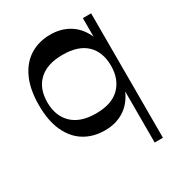

<svg xmlns="http://www.w3.org/2000/svg" viewBox="-177 -681 928 994"><g transform="rotate(-30 286.5 -184.0)"><path d="M268.7 10.5Q199.2 10.5 146.9 -21.3Q94.6 -53.1 65.2 -116.2Q35.7 -179.4 35.7 -272.1Q35.7 -368 65.5 -432.3Q95.3 -496.5 147.7 -528.8Q200.2 -561 268.9 -561Q330.8 -561 378.6 -532.7Q426.4 -504.4 453.5 -449.6Q480.6 -394.8 480.6 -314.4V-236.7Q480.6 -156.4 453.2 -101.2Q425.8 -46.1 378.2 -17.8Q330.6 10.5 268.7 10.5ZM271.7 -88.5Q365.4 -88.5 413.4 -136.1Q461.4 -183.8 461.4 -264.6Q461.4 -346.4 413.4 -392.5Q365.4 -438.6 271.7 -438.6Q178.6 -438.6 129.7 -392.5Q80.8 -346.4 80.8 -264.6Q80.8 -183.1 129.7 -135.8Q178.6 -88.5 271.7 -88.5ZM458.2 193.3V-136.1L461.4 -163.2V-368.4L458.2 -403.8V-550.5H507.6V193.3Z"/></g></svg>

Font: Savate ExtraLight
Style: Regular
Weight: 200
Designer: Max Esnée
Foundry: Plomb Type
Version: Version 2.000